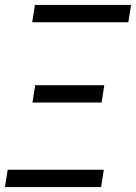

<svg xmlns="http://www.w3.org/2000/svg" viewBox="-20 -755 549 775"><path d="M110 -665 121 -735H509L498 -665ZM111 -341 122 -411H401L390 -341ZM0 0 11 -70H399L388 0Z"/></svg>

Font: Iosevka SS04 Oblique
Style: Regular
Weight: 400
Italic angle: -9°
Monospace: yes
Designer: Belleve Invis
Foundry: Belleve Invis
Version: Version 19.0.0; ttfautohint (v1.8.4)